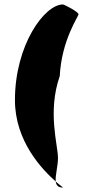

<svg xmlns="http://www.w3.org/2000/svg" viewBox="-20 -748 404 861"><path d="M47 -299C47 -114 170 13 230 66C227 39 240 -3 240 -39C240 -98 192 -246 248 -407C256 -568 332 -674 332 -684C332 -695 268 -728 262 -728C180 -728 47 -547 47 -299ZM230 66C232 83 241 93 262 93C264 93 250 84 230 66Z"/></svg>

Font: Ampere
Style: Ext
Weight: 400
Version: Version 1